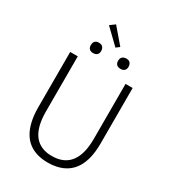

<svg xmlns="http://www.w3.org/2000/svg" viewBox="-246 -1185 1197 1329"><g transform="rotate(30 352.0 -520.5)"><path d="M351.6 12.7Q159.2 12.7 115.2 -168.9Q102.5 -220.7 102.5 -285.2V-728.5H163.1V-288.1Q163.1 -59.6 325.2 -42Q338.9 -41 351.6 -41Q510.7 -41 539.1 -210.9Q544.9 -247.1 544.9 -288.1V-728.5H601.6V-285.2Q601.6 -33.2 418 5.9Q386.7 12.7 351.6 12.7ZM385.7 -931.6 358.4 -911.1 242.2 -1023.4 282.2 -1052.7ZM243.2 -800.8Q209 -800.8 203.1 -831.1Q202.1 -835.9 202.1 -841.8Q202.1 -875 231.4 -882.8Q238.3 -883.8 243.2 -883.8Q275.4 -883.8 283.2 -855.5Q285.2 -848.6 285.2 -841.8Q285.2 -808.6 254.9 -801.8Q249 -800.8 243.2 -800.8ZM461.9 -800.8Q428.7 -800.8 420.9 -830.1Q419.9 -835.9 419.9 -841.8Q419.9 -874 449.2 -881.8Q456.1 -883.8 461.9 -883.8Q494.1 -883.8 502 -855.5Q503.9 -848.6 503.9 -841.8Q503.9 -808.6 473.6 -801.8Q467.8 -800.8 461.9 -800.8Z"/></g></svg>

Font: Taipei Sans TC Beta Light
Style: Regular
Weight: 300
Designer: JT Foundry
Foundry: JT Foundry
Version: Version 1.000